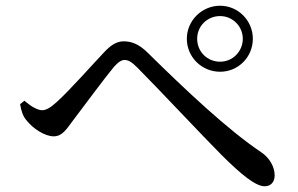

<svg xmlns="http://www.w3.org/2000/svg" viewBox="-20 -712 1040 669"><path d="M747 -462C810 -462 861 -513 861 -577C861 -640 810 -692 747 -692C683 -692 631 -640 631 -577C631 -513 683 -462 747 -462ZM902 -63C924 -63 937 -78 937 -101C937 -131 919 -162 891 -181C774 -259 625 -400 496 -527C465 -558 439 -568 411 -568C385 -568 364 -553 342 -529C310 -496 224 -398 177 -356C156 -337 141 -328 127 -328C111 -328 88 -341 65 -361L50 -349C54 -326 60 -306 73 -292C95 -264 136 -237 167 -237C197 -237 211 -261 235 -293C270 -339 346 -442 377 -479C393 -497 404 -503 414 -503C427 -503 439 -496 458 -477C528 -407 689 -235 751 -173C821 -103 871 -63 902 -63ZM747 -497C702 -497 667 -532 667 -577C667 -621 702 -656 747 -656C790 -656 826 -621 826 -577C826 -532 790 -497 747 -497Z"/></svg>

Font: Source Han Serif SC Medium
Style: Regular
Weight: 500
Designer: Ryoko NISHIZUKA 西塚涼子 (kana & ideographs); Frank Grießhammer (Latin, Greek & Cyrillic); Wenlong ZHANG 张文龙 (bopomofo); San
Foundry: Adobe
Version: Version 2.003;hotconv 1.1.1;makeotfexe 2.6.0